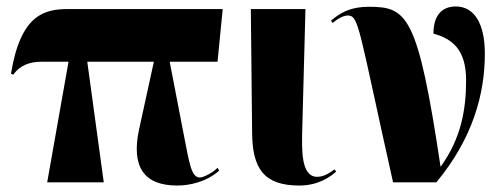

<svg xmlns="http://www.w3.org/2000/svg" viewBox="-20 -564 1549 594"><path d="M126 0H301L250 -373H456L411 -167C384 -46 427 10 528 10C565 10 617 0 658 -36L653 -45C640 -31 611 -15 598 -15C572 -15 566 -58 549 -145L505 -373H653L669 -536H192C119 -536 44 -521 14 -336L21 -333C41 -361 70 -373 109 -373H192Z M906 10C966 10 1003 -18 1020 -33L1015 -40C997 -27 981 -17 961 -17C910 -17 914 -105 915 -160L925 -536H756L760 -153C761 -44 795 10 906 10Z M1196 0H1330C1443 -136 1480 -274 1480 -398C1480 -490 1448 -544 1390 -544C1357 -544 1321 -527 1321 -460C1379 -444 1422 -411 1422 -316C1422 -226 1407 -136 1343 -48C1273 -516 1240 -543 1122 -543C1059 -543 1029 -521 1004 -500L1009 -493C1031 -511 1046 -516 1056 -516C1091 -516 1089 -478 1196 0Z"/></svg>

Font: Noto Serif Display ExtraCondensed Black
Style: Regular
Weight: 900
Width: 2
Designer: Monotype Design Team
Foundry: Monotype Imaging Inc.
Version: Version 2.009